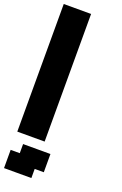

<svg xmlns="http://www.w3.org/2000/svg" viewBox="-207 -931 788 1237"><g transform="rotate(20 187.5 -312.5)"><path d="M0 250H187.5V187.5H250V62.5H62.5V125H0ZM0 0H187.5V-875H0Z"/></g></svg>

Font: Faithful 32x
Style: Semibold
Weight: 400
Foundry: Faithful Resource Pack
Version: Version 1.0; January 27, 2023